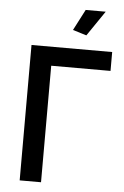

<svg xmlns="http://www.w3.org/2000/svg" viewBox="-61 -960 650 1003"><g transform="rotate(5 264.5 -458.5)"><path d="M362 -785 452 -917H347L290 -807ZM81 0H193V-611H504V-710H81Z"/></g></svg>

Font: FIGSv2-sans-serif SemiBold
Style: Regular
Weight: 600
Designer: Matt McInerney, Pablo Impallari, Rodrigo Fuenzalida,Mirko Velimirovic
Foundry: Matt McInerney, Pablo Impallari, Rodrigo Fuenzalida
Version: Version 4.021;hotconv 1.0.109;makeotfexe 2.5.65596